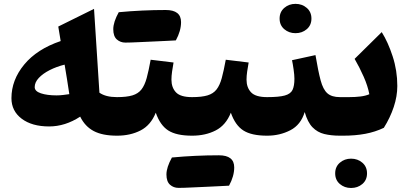

<svg xmlns="http://www.w3.org/2000/svg" viewBox="-20 -689 2073 975"><path d="M288.1 -480.5 275.9 -554.2 457.5 -644 484.9 -218.3Q517.1 -195.8 573.7 -195.8H574.2V0H573.7Q500.5 0 456.1 -23.4Q411.6 -46.9 387.2 -96.7Q311 -46.9 229.5 -46.9Q142.1 -46.9 90.1 -86.2Q38.1 -125.5 38.1 -190.4Q38.1 -282.7 103 -361.3Q168 -439.9 288.1 -480.5ZM308.1 -360.8Q267.1 -350.6 232.4 -333Q197.8 -315.4 177 -293.2Q156.2 -271 156.2 -246.6Q156.2 -225.6 187.7 -215.1Q219.2 -204.6 267.1 -204.6Q284.2 -204.6 301.3 -206.8Q318.4 -209 332 -210.9Q325.7 -252.9 320.1 -288.1Q314.5 -323.2 308.1 -360.8Z M583 -627Q702.1 -638.2 821.8 -638.2Q899.4 -638.2 899.4 -576.7Q899.4 -532.2 873 -483.9Q852.1 -482.9 826.4 -481.4Q800.8 -480 764.4 -478.5Q728 -477.1 685.1 -474.9Q642.1 -472.7 616.7 -472.7Q591.3 -472.7 573.2 -488.8Q555.2 -504.9 555.2 -540.8Q555.2 -576.7 583 -627ZM574.2 0Q563.5 0 558.1 -8.1Q552.7 -16.1 552.7 -38.6V-157.2Q552.7 -179.7 558.1 -187.7Q563.5 -195.8 574.2 -195.8Q623 -195.8 652.3 -204.6Q681.6 -213.4 698.2 -234.6Q714.8 -255.9 724.9 -292.7Q734.9 -329.6 745.1 -385.7L861.3 -371.6Q856.9 -347.7 853.8 -325.4Q850.6 -303.2 850.6 -284.7Q850.6 -244.6 873.5 -220.2Q896.5 -195.8 955.1 -195.8H955.6V0H955.1Q875.5 0 834.2 -26.6Q793 -53.2 771 -116.7Q745.6 -53.2 693.8 -26.6Q642.1 0 574.2 0Z M853 110.8Q972.2 99.6 1091.8 99.6Q1169.4 99.6 1169.4 161.1Q1169.4 205.6 1143.1 253.9Q1122.1 254.9 1096.4 256.3Q1070.8 257.8 1034.4 259.3Q998 260.7 955.1 262.9Q912.1 265.1 886.7 265.1Q861.3 265.1 843.3 249Q825.2 232.9 825.2 197Q825.2 161.1 853 110.8ZM955.6 0Q944.8 0 939.5 -8.1Q934.1 -16.1 934.1 -38.6V-157.2Q934.1 -179.7 939.5 -187.7Q944.8 -195.8 955.6 -195.8Q1004.4 -195.8 1033.7 -204.6Q1063 -213.4 1079.6 -234.6Q1096.2 -255.9 1106.2 -292.7Q1116.2 -329.6 1126.5 -385.7L1242.7 -371.6Q1238.3 -347.7 1235.1 -325.4Q1231.9 -303.2 1231.9 -284.7Q1231.9 -244.6 1254.9 -220.2Q1277.8 -195.8 1336.4 -195.8H1336.9V0H1336.4Q1256.8 0 1215.6 -26.6Q1174.3 -53.2 1152.3 -116.7Q1127 -53.2 1075.2 -26.6Q1023.4 0 955.6 0Z M1399.9 -594.7Q1399.9 -628.4 1423.6 -648.9Q1447.3 -669.4 1480.5 -669.4Q1514.2 -669.4 1537.8 -648.9Q1561.5 -628.4 1561.5 -594.7Q1561.5 -561 1537.8 -540.8Q1514.2 -520.5 1480.5 -520.5Q1447.3 -520.5 1423.6 -540.8Q1399.9 -561 1399.9 -594.7ZM1336.9 0Q1326.2 0 1320.8 -8.1Q1315.4 -16.1 1315.4 -38.6V-157.2Q1315.4 -179.7 1320.8 -187.7Q1326.2 -195.8 1336.9 -195.8Q1397 -195.8 1426.5 -204.1Q1456.1 -212.4 1465.6 -232.7Q1475.1 -252.9 1475.1 -289.1Q1475.1 -307.6 1470.9 -336.7Q1466.8 -365.7 1462.9 -383.3L1582 -409.2Q1595.7 -327.6 1608.2 -281Q1620.6 -234.4 1642.6 -215.1Q1664.6 -195.8 1706.1 -195.8H1706.5V0H1706.1Q1661.6 0 1626.7 -8.5Q1591.8 -17.1 1566.9 -42.7Q1542 -68.4 1527.3 -120.1Q1507.8 -55.2 1454.3 -27.6Q1400.9 0 1336.9 0Z M1682.1 191.4Q1682.1 157.7 1705.8 137.2Q1729.5 116.7 1762.7 116.7Q1796.4 116.7 1820.1 137.2Q1843.8 157.7 1843.8 191.4Q1843.8 225.1 1820.1 245.4Q1796.4 265.6 1762.7 265.6Q1729.5 265.6 1705.8 245.4Q1682.1 225.1 1682.1 191.4ZM1706.5 0Q1695.8 0 1690.4 -8.1Q1685.1 -16.1 1685.1 -38.6V-157.2Q1685.1 -179.7 1690.4 -187.7Q1695.8 -195.8 1706.5 -195.8H1752.9Q1784.2 -195.8 1810.1 -199Q1835.9 -202.1 1855.5 -210.4Q1847.7 -252.4 1826.9 -299.3Q1806.2 -346.2 1780.8 -390.1L1918.5 -525.9Q1950.2 -475.6 1973.9 -403.1Q1997.6 -330.6 1997.6 -252.4Q1997.6 -200.2 1979.5 -145.8Q1961.4 -91.3 1929.2 -40Q1885.7 -19 1835 -9.5Q1784.2 0 1722.7 0Z"/></svg>

Font: Pinar-DS4-FD ExtraBold
Style: Regular
Weight: 800
Designer: Amin Abedi
Version: Version 3.000